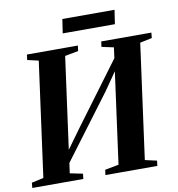

<svg xmlns="http://www.w3.org/2000/svg" viewBox="-104 -992 1001 1078"><g transform="rotate(-10 397.0 -452.5)"><path d="M-7.5 0 -4.5 -29.5 63.5 -44.5 152.5 -698 89 -712.5 93 -743H383.5L379.5 -712.5L303 -698L224.5 -123.5L200 -132L314.5 -289.5L606 -682L567 -593L581 -698L512.5 -712.5L516.5 -743H802.5L799.5 -712.5L731 -698L642 -44.5L709 -29.5L705.5 0H409.5L413.5 -29.5L492 -44.5L568 -602.5L594.5 -610.5L491.5 -462L185.5 -53.5L228 -144.5L214 -44.5L287 -29.5L283.5 0ZM323.5 -905H621L609 -825H311.5Z"/></g></svg>

Font: Merriweather 96pt
Style: Bold Italic
Weight: 700
Italic angle: -7.8°
Version: Version 2.101